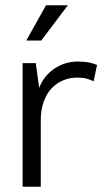

<svg xmlns="http://www.w3.org/2000/svg" viewBox="-20 -710 394 730"><path d="M66 0V-470H116L129 -376Q146 -421 186 -448.5Q226 -476 277 -476Q302 -476 320 -472Q338 -468 349 -463L336 -401Q324 -407 309 -411Q294 -415 274 -415Q245 -415 220 -404.5Q195 -394 176 -374Q157 -354 146 -323Q135 -292 135 -252V0ZM137 -556H80L155 -690H238Z"/></svg>

Font: Ek Mukta Light
Style: Regular
Weight: 300
Designer: Girish Dalvi and Yashodeep Gholap
Foundry: Ek Type
Version: Version 2.538;PS 1.002;hotconv 16.6.51;makeotf.lib2.5.65220;